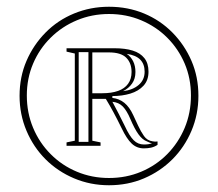

<svg xmlns="http://www.w3.org/2000/svg" viewBox="-20 -743 646 569"><path d="M303 -194Q248 -194 199.5 -214.5Q151 -235 115 -271Q79 -307 58.5 -355.5Q38 -404 38 -459Q38 -515 58.5 -562.5Q79 -610 115 -646.5Q151 -683 199.5 -703Q248 -723 303 -723Q359 -723 407 -703Q455 -683 491 -646.5Q527 -610 547.5 -562.5Q568 -515 568 -459Q568 -404 547.5 -355.5Q527 -307 491 -271Q455 -235 407 -214.5Q359 -194 303 -194ZM303 -215.5Q354.1 -215.5 398.3 -234.1Q442.5 -252.6 475.7 -286.3Q508.8 -319.9 527.4 -364.3Q545.9 -408.7 545.9 -460Q545.9 -510.7 527.4 -554.4Q508.8 -598.1 475.7 -631.2Q442.5 -664.4 398.3 -682.9Q354.1 -701.5 303 -701.5Q252.3 -701.5 207.9 -682.9Q163.5 -664.4 130.1 -631.2Q96.6 -598.1 78.1 -554.4Q59.5 -510.7 59.5 -460Q59.5 -408.7 78.1 -364.3Q96.6 -319.9 130.1 -286.3Q163.5 -252.6 207.9 -234.1Q252.3 -215.5 303 -215.5ZM406.3 -303.3Q385.5 -303.3 370.4 -317.4Q355.4 -331.6 340.5 -362.9Q327.5 -389.5 316.5 -409.9Q305.5 -430.4 293.6 -450H253.6V-326L278 -321V-311H177.2V-321L201.7 -326V-584.4L177.2 -590V-600H319.6Q350.9 -600 373.2 -593.1Q395.6 -586.2 407.8 -570.8Q420.1 -555.5 420.1 -530.6Q420.1 -504.9 405.2 -488.9Q390.4 -472.9 366.2 -465.6Q342 -458.3 313 -458.3V-452.8Q333.3 -450.6 348.6 -438.2Q363.8 -425.9 375.1 -401.2L389.3 -370.7Q397.3 -353.3 406.7 -339.9Q416.1 -326.5 431.6 -324.3Q435.2 -323.5 439.2 -323.3Q443.3 -323.2 446.9 -323.7V-313.7Q437.6 -307.6 427.5 -305.4Q417.5 -303.3 406.3 -303.3ZM283.4 -466.7Q310.5 -466.7 330 -473.6Q349.4 -480.5 359.6 -494.7Q369.9 -508.9 369.9 -529.7Q369.9 -556.1 354.2 -571.9Q338.4 -587.7 302.7 -587.7H253.6V-466.7ZM242.1 -588.5H213.2V-322.5H242.1ZM381.4 -529.7Q381.4 -509.4 371.3 -495.3Q361.3 -481.1 344.5 -472.8Q373.5 -476.2 391 -491.3Q408.6 -506.3 408.6 -530.6Q408.6 -553 395.7 -566.2Q382.9 -579.4 355.6 -583.4Q367.9 -575.1 374.7 -561.2Q381.4 -547.4 381.4 -529.7ZM313.1 -441.3Q322.6 -423.5 331.4 -406.5Q340.3 -389.5 350.3 -368.7Q363.6 -340 376.2 -327.4Q388.8 -314.8 406.3 -314.8Q413.8 -314.8 419.5 -315.6Q425.3 -316.5 430.6 -318.6Q427 -318.9 422.9 -320.6Q418.9 -322.4 415.2 -324.1Q402 -328.9 390.5 -344.8Q379 -360.6 366.7 -389.5Q356 -415 344 -427.3Q332 -439.6 313.1 -441.3Z"/></svg>

Font: Kalnia Glaze Thin
Style: Regular
Weight: 100
Version: Version 1.110